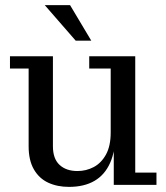

<svg xmlns="http://www.w3.org/2000/svg" viewBox="-20 -723 649 751"><path d="M250 8Q204 8 168.5 -8.5Q133 -25 112.5 -60.5Q92 -96 92 -151V-455H19V-503H187V-151Q187 -102 213 -78Q239 -54 283 -54Q317 -54 346.5 -69.5Q376 -85 394.5 -118.5Q413 -152 413 -205L432 -206Q432 -134 411 -86.5Q390 -39 349.5 -15.5Q309 8 250 8ZM425 0V-167L413 -165V-455H329V-503H509V-48H592V0ZM276 -564 155 -703H254L337 -564Z"/></svg>

Font: Montagu Slab
Style: Regular
Weight: 400
Version: Version 1.000